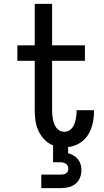

<svg xmlns="http://www.w3.org/2000/svg" viewBox="-20 -755 540 995"><path d="M194 220V150H294Q301 150 308.5 148.5Q316 147 322 143.5Q328 140 331 133Q334 126 334 119Q334 112 331 105Q328 98 322 94Q316 90 308.5 88Q301 86 294 86H255V-2Q229 -12 210 -32Q191 -52 179.5 -76.5Q168 -101 164 -128Q160 -155 160 -183V-440H70V-520H160V-735H250V-520H420V-440H250V-183Q250 -171 251 -159Q252 -147 254.5 -135.5Q257 -124 261 -113Q265 -102 272.5 -92.5Q280 -83 290.5 -77.5Q301 -72 313 -72Q325 -72 335.5 -77Q346 -82 353 -91Q360 -100 364.5 -110.5Q369 -121 371.5 -132.5Q374 -144 375.5 -155.5Q377 -167 377 -178V-184H467V-174Q467 -143 459.5 -112Q452 -81 435.5 -55Q419 -29 391.5 -12.5Q364 4 333 7V39Q348 43 361.5 51Q375 59 384.5 71Q394 83 398 97.5Q402 112 402 128Q402 148 394 167Q386 186 370 198.5Q354 211 334 215.5Q314 220 294 220Z"/></svg>

Font: Iosevka Fixed Medium
Style: Regular
Weight: 500
Monospace: yes
Designer: Belleve Invis
Foundry: Belleve Invis
Version: Version 32.3.0